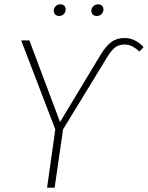

<svg xmlns="http://www.w3.org/2000/svg" viewBox="-20 -869 685 889"><path d="M236 -270 78 -682H116L258 -304L448 -619Q473 -659 497.5 -676Q522 -693 557 -693Q605 -693 645 -651L625 -630Q592 -663 557 -663Q532 -663 514 -650Q496 -637 476 -604L272 -270L233 0H198ZM229 -819Q229 -831 237.5 -840Q246 -849 259 -849Q271 -849 277.5 -842.5Q284 -836 284 -825Q284 -813 275.5 -804Q267 -795 254 -795Q243 -795 236 -801.5Q229 -808 229 -819ZM403 -819Q403 -831 412 -840Q421 -849 434 -849Q445 -849 452 -842.5Q459 -836 459 -825Q459 -813 450.5 -804Q442 -795 428 -795Q417 -795 410 -801.5Q403 -808 403 -819Z"/></svg>

Font: FiraGO UltraLight
Style: Italic
Weight: 200
Italic angle: -8°
Designer: bBox Type GmbH
Foundry: bBox Type GmbH
Version: Version 1.001